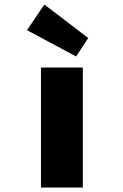

<svg xmlns="http://www.w3.org/2000/svg" viewBox="-20 -833 548 853"><path d="M162 0V-533H348V0ZM318 -582 100 -699 177 -813 372 -664Z"/></svg>

Font: Lexend Peta ExtraBold
Style: Regular
Weight: 800
Version: Version 1.007